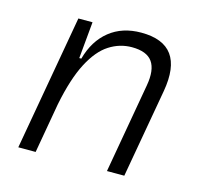

<svg xmlns="http://www.w3.org/2000/svg" viewBox="-83 -618 751 710"><g transform="rotate(15 293.0 -263.5)"><path d="M44.4 0 135.7 -517.6H189.9L176.8 -377H184.6Q204.1 -448.7 253.2 -488Q302.2 -527.3 374.5 -527.3Q543 -527.3 510.3 -340.3L450.2 0H383.8L444.3 -344.2Q455.1 -405.3 433.6 -435.8Q412.1 -466.3 355 -466.3Q308.6 -466.3 268.3 -440.4Q228 -414.6 196.5 -354.2Q165 -293.9 144.5 -191.9L110.8 0Z"/></g></svg>

Font: Cascadia Mono Light
Style: Italic
Weight: 300
Italic angle: -10°
Monospace: yes
Designer: Aaron Bell
Foundry: Saja Typeworks
Version: Version 2404.023; ttfautohint (v1.8.4)